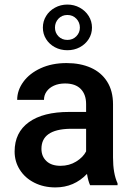

<svg xmlns="http://www.w3.org/2000/svg" viewBox="-20 -816 582 846"><path d="M276.9 -795.9Q306.6 -795.9 331.5 -782.2Q356.4 -768.6 370.8 -745.4Q385.3 -722.2 385.3 -694.3Q385.3 -666.5 370.8 -643.8Q356.4 -621.1 331.8 -607.9Q307.1 -594.7 276.9 -594.7Q246.6 -594.7 221.9 -607.9Q197.3 -621.1 183.1 -643.8Q168.9 -666.5 168.9 -694.3Q168.9 -722.2 183.1 -745.4Q197.3 -768.6 222.2 -782.2Q247.1 -795.9 276.9 -795.9ZM276.9 -640.1Q300.8 -640.1 316.4 -656.2Q332 -672.4 332 -694.3Q332 -717.3 316.4 -733.6Q300.8 -750 276.9 -750Q252.9 -750 237.5 -733.6Q222.2 -717.3 222.2 -694.3Q222.2 -671.9 237.5 -656Q252.9 -640.1 276.9 -640.1ZM377 0Q368.7 -17.6 363.3 -49.8Q306.6 9.8 224.1 9.8Q172.4 9.8 131.3 -11Q90.3 -31.7 67.4 -67.9Q44.4 -104 44.4 -148.4Q44.4 -232.4 107.2 -277.6Q169.9 -322.8 284.7 -322.8H359.4V-357.4Q359.4 -399.9 335.7 -424.1Q312 -448.2 266.6 -448.2Q238.8 -448.2 217.8 -438.7Q196.8 -429.2 185.3 -412.8Q173.8 -396.5 173.8 -376H55.7Q55.7 -418 82.8 -455.3Q109.9 -492.7 159.4 -515.4Q209 -538.1 273.4 -538.1Q334 -538.1 380.1 -517.6Q426.3 -497.1 452.1 -456.3Q478 -415.5 478 -356.4V-122.1Q478 -51.3 498 -8.3V0ZM359.4 -148.9V-248.5H287.1Q162.6 -245.6 162.6 -160.2Q162.6 -127 184.6 -106.2Q206.5 -85.4 246.6 -85.4Q285.2 -85.4 315.7 -104.2Q346.2 -123 359.4 -148.9Z"/></svg>

Font: Mardoto Medium
Style: Regular
Weight: 500
Designer: Christian Robertson, Vahan Hovhannisyan
Foundry: Google
Version: Version 1.000